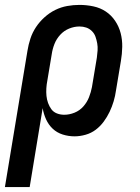

<svg xmlns="http://www.w3.org/2000/svg" viewBox="-52 -548 572 783"><path d="M-32 215 60 -341Q64 -366 72 -390.5Q80 -415 94.5 -437Q109 -459 129.5 -477.5Q150 -496 173.5 -507.5Q197 -519 222 -523.5Q247 -528 272 -528Q301 -528 329 -522Q357 -516 379.5 -501Q402 -486 417.5 -463Q433 -440 440 -413Q447 -386 446.5 -357Q446 -328 441 -299L421 -179Q418 -157 411.5 -135Q405 -113 395 -92Q385 -71 371 -52Q357 -33 338.5 -19Q320 -5 297 1.5Q274 8 252 8Q227 8 203.5 0.5Q180 -7 163 -23Q146 -39 136 -61Q126 -83 122 -107L69 215ZM210 -80Q231 -80 252 -88.5Q273 -97 288 -114Q303 -131 311 -151.5Q319 -172 323 -193L343 -313Q345 -328 346 -342.5Q347 -357 344.5 -371Q342 -385 337.5 -398Q333 -411 323 -421Q313 -431 300 -435.5Q287 -440 272 -440Q251 -440 230 -431.5Q209 -423 193.5 -406Q178 -389 170 -368.5Q162 -348 159 -327L141 -219Q138 -204 137 -188Q136 -172 137.5 -157Q139 -142 144 -128Q149 -114 157.5 -102.5Q166 -91 180 -85.5Q194 -80 210 -80Z"/></svg>

Font: Iosevka Term Curly Semibold
Style: Italic
Weight: 600
Italic angle: -9°
Designer: Belleve Invis
Foundry: Belleve Invis
Version: Version 32.3.0